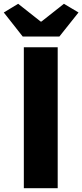

<svg xmlns="http://www.w3.org/2000/svg" viewBox="-40 -995 435 1015"><path d="M86 0H265V-745H86ZM80 -802H274L375 -929L298 -975L179 -881H175L56 -975L-20 -929Z"/></svg>

Font: ChiuKong Gothic MN Heavy
Style: Regular
Weight: 900
Designer: Ryoko NISHIZUKA 西塚涼子 (kana, bopomofo & ideographs); Paul D. Hunt (Latin, Greek & Cyrillic); Sandoll Communications 산돌커뮤니
Foundry: Adobe
Version: Version 1.300